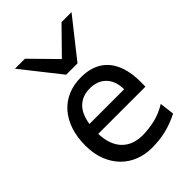

<svg xmlns="http://www.w3.org/2000/svg" viewBox="-230 -882 996 996"><g transform="rotate(-45 267.5 -384.5)"><path d="M136.7 -236.8Q138.2 -193.8 150.1 -162.1Q162.1 -130.4 182.9 -109.6Q203.6 -88.9 231.7 -78.6Q259.8 -68.4 293 -68.4Q340.3 -68.4 385.7 -79.1Q431.2 -89.8 476.1 -117.2L485.8 -36.6Q460 -23.4 435.1 -14.2Q410.2 -4.9 385.3 1Q360.4 6.8 334.7 9.5Q309.1 12.2 280.8 12.2Q233.9 12.2 191.4 -4.2Q148.9 -20.5 116.7 -52.5Q84.5 -84.5 65.4 -131.8Q46.4 -179.2 46.4 -241.7Q46.4 -302.2 62.7 -351.3Q79.1 -400.4 109.4 -435.3Q139.6 -470.2 183.1 -489Q226.6 -507.8 280.8 -507.8Q320.8 -507.8 351.6 -498.3Q382.3 -488.8 404.8 -471.9Q427.2 -455.1 442.4 -432.6Q457.5 -410.2 466.6 -384.3Q475.6 -358.4 479.5 -330.3Q483.4 -302.2 483.4 -274.9V-255.9Q483.4 -243.7 482.9 -236.8ZM273.4 -434.6Q219.7 -434.6 185.5 -403.1Q151.4 -371.6 140.6 -305.2H395.5Q395.5 -336.4 386.5 -360.6Q377.4 -384.8 361.1 -401.4Q344.7 -418 322.3 -426.3Q299.8 -434.6 273.4 -434.6ZM143.6 -781.2 277.8 -644.5 412.1 -781.2H485.4L319.3 -571.3H236.3L70.3 -781.2Z"/></g></svg>

Font: Andika APac
Style: Regular
Weight: 400
Designer: Victor Gaultney, Annie Olsen, Julie Remington, Don Collingsworth, Eric Hays, Becca Hirsbrunner
Foundry: SIL International
Version: Version 5.000